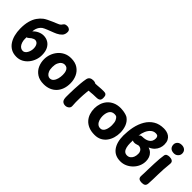

<svg xmlns="http://www.w3.org/2000/svg" viewBox="118 -1850 2862 2862"><g transform="rotate(45 1549.0 -419.5)"><path d="M296 8.1Q230 8.1 182 -18.8Q134 -45.7 102.7 -92.7Q71.3 -139.8 55.8 -200.9Q40.3 -262.1 39.7 -330.4Q38.8 -422.2 57.2 -488.8Q75.6 -555.4 107.6 -601.3Q139.7 -647.2 179.3 -677.7Q200.6 -693.9 235 -711Q269.4 -728.1 306 -743.9Q342.6 -759.8 371.2 -771.2Q399.9 -782.7 407.8 -787.3Q422.6 -795.6 429.4 -802.9Q436.3 -810.2 445.2 -824.1Q456.9 -842.6 472.9 -848.5Q488.9 -854.4 512.8 -854.4Q537.7 -854.4 557.2 -839Q576.8 -823.6 577 -794.2Q577 -742.6 548.8 -712.4Q520.7 -682.3 477.4 -661.2Q461.1 -653 438.1 -644.1Q415 -635.1 389.7 -625.4Q364.3 -615.8 340.3 -606Q316.2 -596.2 296.9 -587.4Q277.6 -578.7 267.1 -571Q245.8 -555.2 230.8 -533.8Q215.8 -512.4 207.2 -486.6Q198.7 -460.8 197 -428.7Q229 -464.7 273.5 -485.1Q318 -505.4 360.4 -505.4Q413.7 -505.4 456.5 -480.4Q499.3 -455.3 524.6 -406.4Q549.9 -357.6 550.3 -284Q551 -228.4 532.5 -176.3Q514 -124.2 480 -82.4Q446 -40.6 399.3 -16.2Q352.6 8.1 296 8.1ZM301.1 -121.9Q322.1 -121.9 339 -134.6Q355.9 -147.2 367.8 -168.3Q379.7 -189.3 386.2 -214.4Q392.8 -239.6 392.3 -264.4Q392.1 -289.1 386.4 -308.7Q380.7 -328.2 370.8 -342Q360.9 -355.8 347.1 -362.6Q333.2 -369.4 317.6 -369.7Q307.1 -369.9 291.9 -364.2Q276.7 -358.6 261.1 -348.3Q245.4 -338 233.2 -325.2Q225.1 -318.4 216.6 -312.8Q208.1 -307.1 198.8 -307.3Q198 -290.4 198 -271.9Q198 -253.3 200.2 -238Q206.7 -200.6 220.9 -174.7Q235.1 -148.8 255.8 -135.3Q276.6 -121.9 301.1 -121.9Z M613.4 -260Q613.4 -314 632.2 -366.6Q650.9 -419.2 686.7 -462.2Q722.4 -505.2 773.7 -530.8Q824.9 -556.4 890.4 -556.4Q977.2 -556.4 1034.1 -518.5Q1091 -480.6 1119.2 -418.3Q1147.4 -356.1 1147.4 -282Q1147.4 -215.2 1127.9 -161.6Q1108.3 -107.9 1072.1 -69.7Q1035.8 -31.6 985.2 -11.3Q934.6 9 871.4 9Q783.8 9 726.5 -28.9Q669.2 -66.9 641.3 -128Q613.4 -189.1 613.4 -260ZM783.4 -263.7Q783.4 -212 797.6 -179.8Q811.7 -147.7 832.5 -132.3Q853.3 -117 874.2 -117Q910.3 -117 933.2 -142.8Q956 -168.7 966.7 -209Q977.4 -249.3 977.4 -290.7Q977.4 -332.9 967.8 -361.8Q958.2 -390.7 939.2 -405.8Q920.1 -420.9 892.1 -420.9Q861.8 -420.9 837.4 -402.8Q813 -384.7 798.2 -349.8Q783.4 -314.9 783.4 -263.7Z M1326.2 7.7Q1288.7 7.7 1265.9 -14.8Q1243.1 -37.3 1243.1 -100.2Q1243.1 -124.2 1243.7 -169.6Q1244.3 -214.9 1246.9 -271.1Q1249.6 -327.3 1254.4 -385.2Q1259.3 -443 1268.7 -491.2Q1275.6 -525.1 1298.6 -540.8Q1321.6 -556.4 1357.1 -556.4Q1388.9 -556.4 1404.9 -546.1Q1420.9 -535.7 1426.3 -521.4Q1431.8 -507.1 1429 -494Q1417.7 -430.3 1410.8 -362.9Q1403.9 -295.4 1401.9 -225.6Q1400.9 -181 1401.4 -140.8Q1401.9 -100.6 1405.2 -68.4Q1408.8 -34.1 1383.5 -13.2Q1358.2 7.7 1326.2 7.7ZM1402.9 -396.8Q1370 -396.8 1363.6 -415.4Q1357.1 -434.1 1357.1 -465Q1357.1 -500.4 1370.9 -520.8Q1384.7 -541.2 1415.1 -542.2Q1428.9 -542.2 1448.4 -543.7Q1467.9 -545.2 1489.8 -547.1Q1511.7 -549 1533.5 -550Q1555.3 -551 1573.6 -551Q1590.8 -551 1607.7 -548.4Q1624.6 -545.9 1636 -530.2Q1647.4 -514.4 1647.4 -474.9Q1647.4 -435.7 1626.8 -421.1Q1606.1 -406.6 1578.8 -406.6Q1531.1 -406.3 1500.5 -404.1Q1469.9 -401.8 1448.1 -399.4Q1426.2 -397 1402.9 -396.8Z M1940.9 -553Q1964.7 -553 1996.6 -548.1Q2028.6 -543.2 2057.5 -533.9Q2086.4 -524.7 2101.2 -511.7Q2148.8 -474.7 2171.1 -414.9Q2193.3 -355.1 2193.3 -287Q2193.3 -232 2178.2 -179.7Q2163 -127.4 2132.1 -85.2Q2101.2 -42.9 2054.1 -18Q2006.9 6.9 1942.9 6.9Q1870.1 6.9 1816.9 -15.1Q1763.7 -37.1 1729.1 -75.9Q1694.6 -114.7 1678.1 -164.9Q1661.7 -215.2 1661.7 -271Q1661.7 -324.6 1678.3 -375.1Q1695 -425.7 1729.4 -465.6Q1763.8 -505.4 1816.4 -529.2Q1869.1 -553 1940.9 -553ZM1829.1 -276.4Q1829.1 -238.9 1840.3 -203.3Q1851.4 -167.8 1875.4 -144.9Q1899.3 -122.1 1936 -122.1Q1961 -122.1 1978.6 -136.5Q1996.1 -150.9 2006.4 -174.6Q2016.8 -198.2 2021.4 -225.8Q2026.1 -253.4 2026.1 -278.9Q2026.1 -336 2011.7 -369.2Q1997.2 -402.3 1972.8 -419.1Q1962.1 -422.3 1953.5 -423.4Q1944.9 -424.6 1935 -424.6Q1905.7 -424.6 1884.9 -412Q1864.1 -399.4 1852.2 -378.2Q1840.3 -357 1834.7 -330.8Q1829.1 -304.7 1829.1 -276.4Z M2493.6 14.1Q2376.8 14.1 2315.3 -67.6Q2253.8 -149.3 2253.8 -292Q2253.8 -327 2258.4 -377.5Q2263.1 -428 2272.4 -473.7Q2292.6 -567.6 2335.4 -639.7Q2378.2 -711.8 2445.8 -752.7Q2513.4 -793.6 2607.9 -793.6Q2636.9 -793.6 2667.4 -786.3Q2697.9 -779.1 2724.1 -760.6Q2750.2 -742.1 2766.6 -709.6Q2783 -677.1 2783 -627.3Q2783 -591 2769.6 -553.9Q2756.2 -516.8 2726.7 -484.9Q2697.2 -453 2646.8 -431.4Q2688.1 -417.3 2714 -391.9Q2739.9 -366.6 2752.3 -332.5Q2764.8 -298.4 2764.8 -258.6Q2764.8 -204.2 2743.4 -155.2Q2722.1 -106.1 2684.3 -68.2Q2646.6 -30.2 2597.8 -8.1Q2549 14.1 2493.6 14.1ZM2502.2 -118.6Q2533 -118.6 2556.1 -135.6Q2579.2 -152.7 2592.2 -183.1Q2605.2 -213.6 2605.2 -255Q2605.2 -286.2 2592.7 -306.6Q2580.2 -327 2562.1 -336.7Q2543.9 -346.4 2525.6 -346.4Q2513.7 -346.4 2499.4 -340.5Q2485.1 -334.6 2472.1 -332.6Q2457.7 -329 2438.1 -330.1Q2418.6 -331.2 2407.1 -339.6Q2406.9 -328.2 2406.2 -311.4Q2405.4 -294.7 2405.4 -284.9Q2405.4 -237.3 2414.6 -199.4Q2423.7 -161.6 2444.9 -140.1Q2466.2 -118.6 2502.2 -118.6ZM2415 -449.2Q2416 -449.7 2420.3 -456.9Q2424.6 -464.1 2435.7 -470.9Q2446.9 -477.8 2465.2 -477.8Q2497 -477.8 2526.4 -484.3Q2555.9 -490.8 2578.9 -505.6Q2602 -520.3 2615.2 -544.1Q2628.3 -567.9 2628.3 -602.7Q2628.3 -626.8 2616.9 -641.8Q2605.4 -656.9 2570.7 -656.9Q2529.9 -656.9 2496.7 -628.9Q2463.6 -601 2442.3 -553.8Q2421.1 -506.6 2415 -449.2Z M2893 -509Q2897.6 -534.7 2918.2 -544.3Q2938.9 -554 2967.3 -554Q3003.3 -554 3026.9 -538Q3050.6 -522 3045.4 -480Q3038 -415.3 3034.8 -357.3Q3031.6 -299.2 3030.4 -246.3Q3029.3 -193.4 3028.2 -144.7Q3027.1 -96 3023.9 -50Q3021.3 -14.4 3002.5 -0.2Q2983.7 14 2948.3 14Q2903.3 14 2884.3 -2.4Q2865.3 -18.9 2867.9 -57Q2869.1 -76.1 2870.2 -116.8Q2871.3 -157.4 2872.8 -210.7Q2874.3 -263.9 2876.4 -319.8Q2878.6 -375.8 2882.7 -425.4Q2886.8 -475.1 2893 -509ZM2876.6 -726.7Q2876.6 -757.8 2900.6 -782.9Q2924.7 -808 2971.6 -808Q3013 -808 3039.2 -784.7Q3065.3 -761.4 3065.3 -719.8Q3065.3 -696.6 3052.7 -677.1Q3040 -657.7 3020.4 -646.2Q3000.8 -634.7 2977.6 -634.7Q2926.4 -634.7 2901.5 -659.4Q2876.6 -684.2 2876.6 -726.7Z"/></g></svg>

Font: Playpen Sans
Style: Regular
Weight: 400
Designer: Laura Meseguer, Veronika Burian, José Scaglione, Kostas Bartsokas, Vera Evstafieva, Tom Grace, Yorlmar Campos
Foundry: TypeTogether
Version: Version 2.000